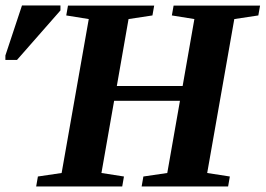

<svg xmlns="http://www.w3.org/2000/svg" viewBox="-21 -675 962 695"><path d="M109.9 0 116.2 -36.1 202.1 -48.8 300.3 -606 218.8 -619.1 225.1 -654.8H537.1L530.8 -619.1L444.3 -606L401.9 -363.8H640.1L682.6 -606L601.1 -619.1L607.4 -654.8H920.4L914.1 -619.1L827.1 -606L729 -48.8L811 -36.1L804.7 0H491.7L498 -36.1L584.5 -48.8L630.4 -310.1H392.1L346.2 -48.8L427.7 -36.1L421.4 0ZM-1.5 -458V-474.1L58.6 -655.3H197.8V-637.2L40.5 -458Z"/></svg>

Font: Liberation Serif
Style: Bold Italic
Weight: 700
Italic angle: -16.333°
Designer: Steve Matteson
Foundry: Ascender Corporation
Version: Version 2.1.5